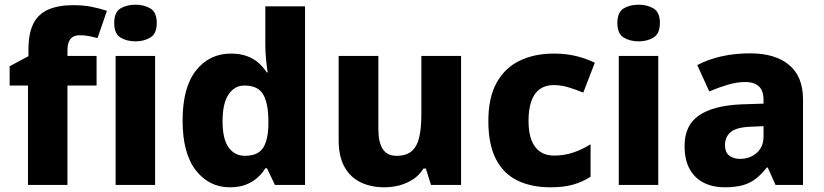

<svg xmlns="http://www.w3.org/2000/svg" viewBox="-20 -787 3507 817"><path d="M391 -423H267V0H99V-423H21V-505L101 -548V-574Q101 -645 122 -686.5Q143 -728 186 -746.5Q229 -765 291 -765Q335 -765 370 -758Q405 -751 435 -741L395 -625Q380 -629 361 -633Q342 -637 319 -637Q292 -637 279.5 -620.5Q267 -604 267 -574V-549H391Z M640 -549V0H472V-549ZM557 -767Q593 -767 620 -751Q647 -735 647 -689Q647 -644 620 -627.5Q593 -611 557 -611Q519 -611 492.5 -627.5Q466 -644 466 -689Q466 -735 492.5 -751Q519 -767 557 -767Z M958 10Q870 10 813.5 -62Q757 -134 757 -274Q757 -415 814 -487Q871 -559 963 -559Q1001 -559 1030 -548.5Q1059 -538 1079.5 -520Q1100 -502 1115 -479H1119Q1116 -497 1112.5 -530.5Q1109 -564 1109 -597V-760H1278V0H1150L1116 -71H1109Q1096 -49 1075 -30.5Q1054 -12 1025.5 -1Q997 10 958 10ZM1022 -124Q1077 -124 1099 -157Q1121 -190 1122 -257V-272Q1122 -345 1100.5 -384Q1079 -423 1020 -423Q978 -423 952.5 -385Q927 -347 927 -271Q927 -196 952.5 -160Q978 -124 1022 -124Z M1942 -549V0H1814L1792 -70H1782Q1765 -42 1738.5 -24.5Q1712 -7 1680.5 1.5Q1649 10 1615 10Q1559 10 1515 -11Q1471 -32 1446 -76.5Q1421 -121 1421 -191V-549H1590V-238Q1590 -182 1608.5 -153Q1627 -124 1668 -124Q1709 -124 1732 -144Q1755 -164 1764 -203.5Q1773 -243 1773 -299V-549Z M2322 10Q2240 10 2180.5 -19.5Q2121 -49 2089.5 -111.5Q2058 -174 2058 -272Q2058 -372 2093.5 -435.5Q2129 -499 2192 -529Q2255 -559 2336 -559Q2390 -559 2433.5 -548Q2477 -537 2511 -520L2462 -393Q2427 -407 2397 -416Q2367 -425 2336 -425Q2302 -425 2278 -408.5Q2254 -392 2241.5 -358Q2229 -324 2229 -273Q2229 -222 2242 -189.5Q2255 -157 2279 -141Q2303 -125 2337 -125Q2381 -125 2419.5 -138Q2458 -151 2493 -173V-35Q2459 -13 2419 -1.5Q2379 10 2322 10Z M2781 -549V0H2613V-549ZM2698 -767Q2734 -767 2761 -751Q2788 -735 2788 -689Q2788 -644 2761 -627.5Q2734 -611 2698 -611Q2660 -611 2633.5 -627.5Q2607 -644 2607 -689Q2607 -735 2633.5 -751Q2660 -767 2698 -767Z M3172 -560Q3279 -560 3338 -510.5Q3397 -461 3397 -364V0H3280L3247 -74H3243Q3220 -45 3195.5 -26Q3171 -7 3139.5 1.5Q3108 10 3062 10Q3014 10 2975.5 -9Q2937 -28 2915 -67Q2893 -106 2893 -166Q2893 -254 2954.5 -296Q3016 -338 3135 -343L3229 -346V-362Q3229 -402 3208.5 -420Q3188 -438 3152 -438Q3116 -438 3077 -426.5Q3038 -415 2998 -398L2947 -510Q2992 -534 3049 -547Q3106 -560 3172 -560ZM3178 -248Q3115 -246 3090 -225.5Q3065 -205 3065 -170Q3065 -139 3083 -125Q3101 -111 3129 -111Q3171 -111 3200 -136.5Q3229 -162 3229 -206V-250Z"/></svg>

Font: Noto Sans Hebrew ExtraBold
Style: Regular
Weight: 800
Designer: Monotype Design Team
Foundry: Monotype Imaging Inc.
Version: Version 2.003